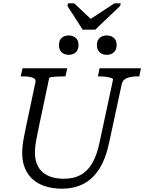

<svg xmlns="http://www.w3.org/2000/svg" viewBox="-20 -1122 871 1159"><path d="M479 -943H555L705 -1086L709 -1102H671L497 -988L551 -986L428 -1102H391L387 -1086ZM212 -344Q205 -308 200 -283Q195 -258 193 -238Q191 -218 191 -199Q191 -161 203 -131.5Q215 -102 237.5 -82.5Q260 -63 292 -53Q324 -43 365 -43Q424 -43 466 -65.5Q508 -88 537 -137.5Q566 -187 582 -267L662 -640Q664 -647 651 -651.5Q638 -656 618 -658.5Q598 -661 580 -661H571L581 -710H831L821 -661H810Q773 -661 747 -651Q721 -641 715 -615L639 -262Q618 -162 578 -100.5Q538 -39 481.5 -11Q425 17 355 17Q301 17 256.5 3.5Q212 -10 180.5 -37Q149 -64 131.5 -104.5Q114 -145 114 -198Q114 -217 116 -238Q118 -259 123 -286.5Q128 -314 136 -352L194 -626Q197 -641 187 -648Q177 -655 159 -658Q141 -661 116 -661H105L116 -710H386L375 -661H366Q347 -661 326.5 -660Q306 -659 292 -657Q278 -655 277 -651ZM395 -791Q369 -791 352.5 -806Q336 -821 336 -850Q336 -879 352.5 -893.5Q369 -908 395 -908Q420 -908 437 -893.5Q454 -879 454 -850Q454 -821 437 -806Q420 -791 395 -791ZM625 -791Q599 -791 582 -806Q565 -821 565 -850Q565 -879 582 -893.5Q599 -908 625 -908Q650 -908 667 -893.5Q684 -879 684 -850Q684 -821 667 -806Q650 -791 625 -791Z"/></svg>

Font: Roboto Serif 20pt Light
Style: Italic
Weight: 300
Italic angle: -10°
Version: Version 1.007